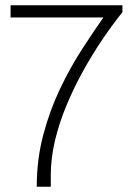

<svg xmlns="http://www.w3.org/2000/svg" viewBox="-20 -706 499 726"><path d="M119 0Q119 -103 143.5 -195.5Q168 -288 206.5 -369Q245 -450 289 -518Q333 -586 371 -640H20V-686H443V-660Q406 -614 368 -558Q330 -502 295 -439Q260 -376 232 -309Q204 -242 188 -175Q172 -108 172 -43V0Z"/></svg>

Font: Archivo SemiCondensed Thin
Style: Regular
Weight: 250
Width: 4
Designer: Hector Gatti
Foundry: Omnibus-Type
Version: Version 2.001